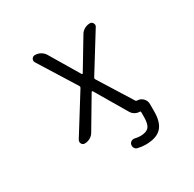

<svg xmlns="http://www.w3.org/2000/svg" viewBox="-201 -968 1402 1388"><g transform="rotate(-30 500.0 -274.0)"><path d="M734.4 -100.6Q762.7 -100.6 782.7 -80.6Q802.7 -60.5 802.7 -32.2V28.3Q802.7 122.1 761.2 164.6Q719.7 207 628.9 207Q599.6 207 566.4 199.2Q550.8 196.3 543 182.6Q535.2 168.9 539.1 153.3Q543 138.7 555.7 131.8Q568.4 125 583 127.9Q606.4 133.8 627.9 133.8Q677.7 133.8 698.2 110.4Q718.8 86.9 718.8 28.3V-14.6Q718.8 -20.5 712.9 -20.5Q691.4 -20.5 672.4 -31.2Q653.3 -42 642.6 -61.5L491.2 -318.4Q489.3 -321.3 486.3 -321.3Q483.4 -321.3 481.4 -318.4L332 -66.4Q320.3 -44.9 298.8 -32.7Q277.3 -20.5 252.9 -20.5Q235.4 -20.5 227.5 -35.2Q223.6 -43 223.6 -49.8Q223.6 -57.6 227.5 -65.4L425.8 -383.8Q430.7 -392.6 425.8 -400.4L233.4 -709Q228.5 -716.8 228.5 -724.6Q228.5 -732.4 232.4 -739.3Q241.2 -754.9 258.8 -754.9Q284.2 -754.9 305.7 -742.7Q327.1 -730.5 339.8 -709L483.4 -467.8Q485.4 -464.8 488.3 -464.8Q491.2 -464.8 493.2 -467.8L638.7 -710Q650.4 -730.5 671.9 -742.7Q693.4 -754.9 717.8 -754.9Q734.4 -754.9 742.7 -739.7Q751 -724.6 742.2 -710.9L549.8 -400.4Q544.9 -392.6 549.8 -384.8L722.7 -107.4Q726.6 -100.6 734.4 -100.6Z"/></g></svg>

Font: Rounded-X Mgen+ 2m regular
Style: Regular
Weight: 400
Designer: [Source Han Sans]
Ryoko NISHIZUKA  (kana & ideographs); Paul D. Hunt (Latin, Greek & Cyrillic); Wenlong ZHANG  (bopomofo
Version: Version 1.059.20150602